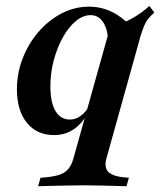

<svg xmlns="http://www.w3.org/2000/svg" viewBox="-20 -451 550 657"><path d="M110.5 186.3 118.5 157.3Q155.6 154.8 177.8 148.8Q200 142.7 212.5 128.6Q225 114.5 231.5 90.3L356.5 -356.5Q397.6 -369.4 430.2 -387.1Q462.9 -404.8 491.1 -430.6L508.1 -408.1Q496 -397.6 487.5 -387.1Q479 -376.6 473.4 -362.9Q467.7 -349.2 461.3 -329L344.4 90.3Q334.7 124.2 353.2 139.5Q371.8 154.8 421 157.3L412.9 186.3Q396.8 185.5 373.4 185.1Q350 184.7 323 183.9Q296 183.1 266.9 183.1Q237.9 183.1 207.7 183.9Q177.4 184.7 152 185.1Q126.6 185.5 110.5 186.3ZM165.3 11.3Q106.5 11.3 72.2 -30.6Q37.9 -72.6 37.9 -145.2Q37.9 -200.8 57.7 -251.6Q77.4 -302.4 112.1 -342.3Q146.8 -382.3 191.1 -405.2Q235.5 -428.2 284.7 -428.2Q325 -428.2 360.9 -411.3Q396.8 -394.4 426.6 -362.1L350 -314.5Q347.6 -354 331.9 -376.6Q316.1 -399.2 290.3 -399.2Q263.7 -399.2 239.1 -378.6Q214.5 -358.1 195.2 -323.4Q175.8 -288.7 164.1 -245.2Q152.4 -201.6 152.4 -155.6Q152.4 -100.8 169.8 -71.4Q187.1 -41.9 219.4 -41.9Q238.7 -41.9 256 -54.4Q273.4 -66.9 287.9 -91.9L289.5 -80.6Q267.7 -34.7 236.7 -11.7Q205.6 11.3 165.3 11.3Z"/></svg>

Font: Playfair 5pt SemiExpanded Light
Style: Bold Italic
Weight: 700
Italic angle: -15.6°
Version: Version 2.001;gftools[0.9.30]